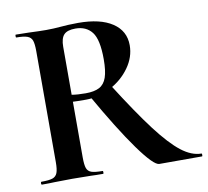

<svg xmlns="http://www.w3.org/2000/svg" viewBox="-72 -708 855 788"><g transform="rotate(-10 355.0 -314.0)"><path d="M295 -327 387 -356Q470 -225 525.5 -152Q581 -79 624 -45.5Q667 -12 708 -12Q710 -12 710 -6Q710 0 708 0H530Q507 0 445 -86Q383 -172 295 -327ZM495 -501Q495 -452 464 -408.5Q433 -365 383 -338.5Q333 -312 280 -312Q241 -312 225 -313V-81Q225 -50 230 -36Q235 -22 249.5 -17Q264 -12 296 -12Q298 -12 298 -6Q298 0 296 0Q263 0 244 -1L168 -2L95 -1Q75 0 41 0Q38 0 38 -6Q38 -12 41 -12Q73 -12 87.5 -17Q102 -22 107.5 -36.5Q113 -51 113 -81V-544Q113 -574 108 -588Q103 -602 88 -607.5Q73 -613 42 -613Q40 -613 40 -619Q40 -625 42 -625L95 -624Q141 -622 168 -622Q198 -622 232 -625Q243 -626 260.5 -627Q278 -628 302 -628Q394 -628 444.5 -594.5Q495 -561 495 -501ZM287 -607Q253 -607 239 -592Q225 -577 225 -542V-342Q249 -338 283 -338Q319 -338 340 -349Q361 -360 370.5 -387Q380 -414 380 -463Q380 -545 356 -576Q332 -607 287 -607Z"/></g></svg>

Font: Cormorant Unicase
Style: Bold
Weight: 700
Designer: Christian Thalmann (Catharsis Fonts)
Foundry: Catharsis Fonts
Version: Version 4.000